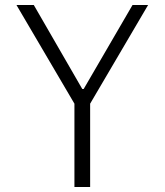

<svg xmlns="http://www.w3.org/2000/svg" viewBox="-20 -750 660 770"><path d="M278.5 0V-374.5H341.5V0ZM115.5 -730 310 -393H315.5L511.5 -730H574L335.5 -324H284.5L46 -730Z"/></svg>

Font: Monaspace Neon Var ExtraLight
Style: Regular
Weight: 200
Designer: Riley Cran and the Lettermatic Team
Version: Version 1.200 (Monaspace Neon Var)